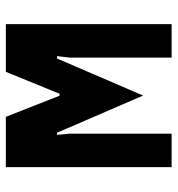

<svg xmlns="http://www.w3.org/2000/svg" viewBox="4 -596 592 640"><g transform="rotate(-90 300.0 -276.0)"><path d="M63 -552.5H230.5L301 -373.5H307.5L380.5 -552.5H539.5V0H428V-339L433 -382H425L301.5 -95L177.5 -382H170.5L174.5 -339V0H63Z"/></g></svg>

Font: JuliaMono ExtraBold
Style: Regular
Weight: 800
Monospace: yes
Designer: cormullion
Foundry: corm
Version: Version 0.055; ttfautohint (v1.8.4)